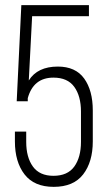

<svg xmlns="http://www.w3.org/2000/svg" viewBox="-20 -721 418 747"><path d="M92 -408Q126 -462 205 -462Q274 -462 307.5 -415.5Q341 -369 341 -291V-171Q341 -91 303.5 -42.5Q266 6 189 6Q113 6 75.5 -42.5Q38 -91 38 -171V-209H82V-169Q82 -109 108 -73Q134 -37 188 -37Q243 -37 269 -73Q295 -109 295 -169V-287Q295 -347 269 -383Q243 -419 188 -419Q110 -419 88 -339V-327H45L63 -701H326V-658H105Z"/></svg>

Font: Bebas Neue Book
Style: Regular
Weight: 300
Designer: Ryoichi Tsunekawa
Foundry: Ryoichi Tsunekawa
Version: Version 1.003;PS 001.003;hotconv 1.0.88;makeotf.lib2.5.64775